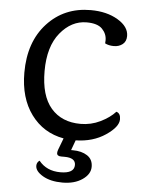

<svg xmlns="http://www.w3.org/2000/svg" viewBox="-63 -781 821 1084"><g transform="rotate(5 347.5 -239.0)"><path d="M64 -347Q64 -521 160.5 -626Q257 -731 407 -731Q498 -731 561 -693.5Q624 -656 624 -603Q624 -572 603.5 -556Q583 -540 554 -540Q525 -540 504 -551Q505 -560 505 -569Q505 -605 478.5 -632.5Q452 -660 390 -660Q304 -660 240.5 -582.5Q177 -505 177 -365.5Q177 -226 237.5 -156Q298 -86 405 -86Q464 -86 516.5 -111.5Q569 -137 601 -172Q625 -165 625 -131Q625 -88 554.5 -40.5Q484 7 386 9L365 66H375Q425 66 457 87Q489 108 489 150Q489 192 444.5 222.5Q400 253 332 253Q264 253 220.5 227.5Q177 202 177 171Q177 152 193 141Q237 196 315.5 196Q394 196 394 148Q394 107 331 107H313Q288 107 288 89Q288 81 292 70L317 4Q201 -17 132.5 -110Q64 -203 64 -347Z"/></g></svg>

Font: Laila Medium
Style: Regular
Weight: 500
Designer: Hitesh Malaviya
Foundry: Indian Type Foundry
Version: Version 1.302;PS 1.0;hotconv 1.0.78;makeotf.lib2.5.61930; tt